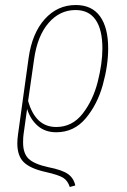

<svg xmlns="http://www.w3.org/2000/svg" viewBox="-20 -549 505 765"><path d="M74 -15Q72 -3 72 19Q72 63 94.5 84Q117 105 172 117Q228 128 251 144.5Q274 161 280 190L258 196Q250 171 232 159.5Q214 148 161 136Q102 123 75.5 98Q49 73 49 22Q49 6 52 -15L94 -318Q108 -417 158.5 -473Q209 -529 282 -529Q346 -529 378.5 -484Q411 -439 411 -356Q411 -288 389.5 -210.5Q368 -133 321.5 -77.5Q275 -22 204 -22Q160 -22 130.5 -47.5Q101 -73 88 -115ZM92 -147Q121 -43 204 -43Q268 -43 309.5 -96.5Q351 -150 369.5 -223.5Q388 -297 388 -356Q388 -431 361 -470Q334 -509 281 -509Q218 -509 173.5 -457.5Q129 -406 116 -314Z"/></svg>

Font: Fira Sans Extra Condensed Thin
Style: Italic
Weight: 250
Width: 3
Italic angle: -8°
Designer: Carrois Corporate & Edenspiekermann AG
Foundry: Carrois Corporate GbR & Edenspiekermann AG
Version: Version 4.203